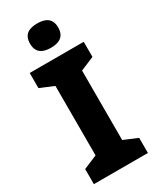

<svg xmlns="http://www.w3.org/2000/svg" viewBox="-233 -1000 878 1068"><g transform="rotate(-30 206.5 -466.0)"><path d="M207 -932C156 -932 116 -915 116 -854C116 -794 156 -776 207 -776C256 -776 297 -794 297 -854C297 -915 256 -932 207 -932ZM380 0V-97L292 -134V-580L380 -617V-714H33V-617L121 -580V-134L33 -97V0Z"/></g></svg>

Font: Noto Sans Arabic ExtBd
Style: Regular
Weight: 800
Designer: Monotype Design Team, Nadine Chahine, Nizar Qandah and Khaled Hosny
Foundry: Monotype Imaging Inc.
Version: Version 2.012